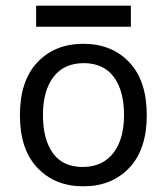

<svg xmlns="http://www.w3.org/2000/svg" viewBox="-20 -644 586 675"><path d="M107 -550V-624H440V-550ZM50 -239Q50 -360 111.5 -425Q173 -490 273 -490Q373 -490 434.5 -425Q496 -360 496 -239Q496 -119 434.5 -54Q373 11 273 11Q173 11 111.5 -54Q50 -119 50 -239ZM168 -373.5Q131 -325 131 -239.5Q131 -154 166 -105.5Q201 -57 270.5 -57Q340 -57 378 -105.5Q416 -154 416 -239.5Q416 -325 380 -373.5Q344 -422 274.5 -422Q205 -422 168 -373.5Z"/></svg>

Font: Karmilla
Style: Regular
Weight: 400
Designer: Jonathan Pinhorn
Version: Version 1.000